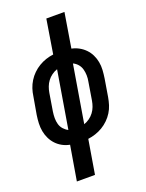

<svg xmlns="http://www.w3.org/2000/svg" viewBox="-173 -817 846 1115"><g transform="rotate(-20 250.0 -260.0)"><path d="M102 215 138 1Q113 -4 92 -15.5Q71 -27 55 -44Q39 -61 28.5 -82.5Q18 -104 13.5 -128Q9 -152 10 -177Q11 -202 15 -228L34 -337Q37 -360 44.5 -382.5Q52 -405 65 -426Q78 -447 96 -464.5Q114 -482 135 -494.5Q156 -507 178.5 -514.5Q201 -522 225 -525L259 -735H371L336 -521Q360 -516 381 -504.5Q402 -493 418.5 -476Q435 -459 445.5 -437.5Q456 -416 460.5 -392Q465 -368 463.5 -343Q462 -318 458 -292L440 -183Q436 -160 429 -137.5Q422 -115 409 -94Q396 -73 378 -55.5Q360 -38 339 -25.5Q318 -13 295 -5.5Q272 2 249 5L214 215ZM158 -83 217 -437Q199 -431 183 -419.5Q167 -408 155.5 -392.5Q144 -377 137.5 -359.5Q131 -342 128 -324L110 -214Q107 -194 107 -174.5Q107 -155 112 -137Q117 -119 129.5 -105Q142 -91 158 -83ZM256 -83Q274 -89 290 -100.5Q306 -112 317.5 -127.5Q329 -143 335.5 -160.5Q342 -178 345 -196L363 -306Q367 -326 366.5 -345.5Q366 -365 361 -383Q356 -401 344 -415Q332 -429 315 -437Z"/></g></svg>

Font: Iosevka Term Curly
Style: Bold Italic
Weight: 700
Italic angle: -9°
Designer: Belleve Invis
Foundry: Belleve Invis
Version: Version 32.3.0